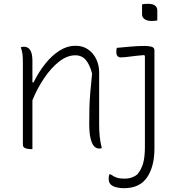

<svg xmlns="http://www.w3.org/2000/svg" viewBox="-20 -777 940 1007"><path d="M725 -754Q737 -757 755 -757Q805 -757 805 -722V-670Q793 -667 775 -667Q752 -667 738.5 -676.5Q725 -686 725 -702ZM150 5H140Q124 5 112 0Q100 -5 100 -18V-442Q100 -477 98 -493Q96 -509 89 -529Q97 -532 105 -532Q150 -532 150 -459V-345H156Q184 -401 218.5 -444Q253 -487 293 -512Q333 -537 375 -537Q415 -537 442.5 -517.5Q470 -498 485 -466.5Q500 -435 500 -397V-124Q500 -89 503 -60.5Q506 -32 514 0Q510 1 506.5 1.5Q503 2 499 2Q486 2 474.5 -9Q463 -20 455.5 -49Q448 -78 448 -130Q448 -177 449 -214Q450 -251 453.5 -292Q457 -333 463 -391Q451 -438 430 -462.5Q409 -487 375 -487Q332 -487 290 -454Q248 -421 211.5 -367Q175 -313 150 -251ZM740 -536Q762 -536 776 -531.5Q790 -527 790 -513V2Q790 96 751.5 153Q713 210 630 210Q609 210 590.5 205.5Q572 201 561 191Q550 180 550 160Q550 145 554 137H559Q578 150 593.5 155Q609 160 635 160Q672 160 700 138Q723 110 731.5 76.5Q740 43 740 -6V-485L734 -488Q697 -485 664 -480.5Q631 -476 613 -476Q590 -476 590 -506Q590 -519 593 -526Q626 -529 664 -532.5Q702 -536 740 -536Z"/></svg>

Font: Recursive Sn Csl St Lt
Style: Regular
Weight: 300
Version: Version 1.079;hotconv 1.0.112;makeotfexe 2.5.65598; ttfautoh